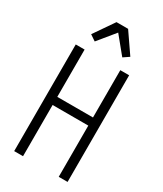

<svg xmlns="http://www.w3.org/2000/svg" viewBox="-237 -1059 974 1146"><g transform="rotate(30 250.0 -486.0)"><path d="M66 0V-735H127V-409H373V-735H434V0H373V-353H127V0ZM155 -807 115 -834 210 -972H290L385 -834L345 -807L250 -923Z"/></g></svg>

Font: Iosevka Custom Light
Style: Regular
Weight: 300
Monospace: yes
Designer: Belleve Invis
Foundry: Belleve Invis
Version: Version 27.3.5